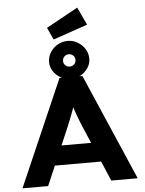

<svg xmlns="http://www.w3.org/2000/svg" viewBox="-70 -1205 951 1260"><g transform="rotate(-5 405.5 -575.0)"><path d="M26 0 331 -700H482L785 0H611L449 -379Q440 -401 431.5 -423Q423 -445 415 -468Q407 -491 400 -513Q393 -535 387 -555L421 -556Q415 -532 407.5 -510Q400 -488 392 -466.5Q384 -445 375 -423Q366 -401 357 -378L195 0ZM169 -130 224 -258H584L625 -130ZM405 -687Q370 -687 339.5 -704Q309 -721 290.5 -749Q272 -777 272 -809Q272 -845 290.5 -874Q309 -903 339 -920.5Q369 -938 405 -938Q440 -938 470 -920.5Q500 -903 518.5 -874Q537 -845 537 -809Q537 -777 518.5 -749Q500 -721 470 -704Q440 -687 405 -687ZM405 -769Q422 -769 434 -780.5Q446 -792 446 -809Q446 -828 433.5 -839Q421 -850 405 -850Q388 -850 376 -838.5Q364 -827 364 -809Q364 -792 376 -780.5Q388 -769 405 -769ZM315 -955 278 -1035 487 -1150 542 -1033Z"/></g></svg>

Font: Lexend Exa
Style: Bold
Weight: 700
Designer: Bonnie Shaver-Troup, Thomas Jockin
Foundry: Lexend
Version: Version 1.007